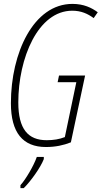

<svg xmlns="http://www.w3.org/2000/svg" viewBox="-20 -745 522 986"><path d="M216 10C265 10 306 1 344 -14L417 -357H283L276 -323H372L313 -41C285 -30 255 -25 220 -25C124 -25 74 -82 74 -219C74 -446 175 -690 351 -690C396 -690 430 -675 461 -652L482 -682C451 -705 410 -725 352 -725C152 -725 36 -473 36 -215C36 -64 97 10 216 10ZM85 206V221H102C138 186 189 114 205 72V61H169C154 105 111 178 85 206Z"/></svg>

Font: Noto Sans ExtraCondensed ExtraLight
Style: Italic
Weight: 200
Width: 2
Italic angle: -12°
Designer: Monotype Design Team
Foundry: Monotype Imaging Inc.
Version: Version 2.013